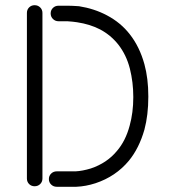

<svg xmlns="http://www.w3.org/2000/svg" viewBox="-20 -692 653 742"><path d="M84 -2V-642.1Q84 -654.8 92.5 -663.3Q101.1 -671.9 113.8 -671.9Q126.5 -671.9 135.3 -663.3Q144 -654.8 144 -642.1V-2Q144 10.7 135.3 19.3Q126.5 27.8 113.8 27.8Q101.1 27.8 92.5 19.3Q84 10.7 84 -2ZM240.2 -609.9H206.1Q193.4 -609.9 184.6 -618.7Q175.8 -627.4 175.8 -640.1Q175.8 -652.8 184.6 -661.4Q193.4 -669.9 206.1 -669.9H242.2Q256.8 -669.9 285.2 -668Q344.2 -658.7 393.1 -632.8Q446.8 -604.5 481.9 -559.1Q519.5 -511.2 538.1 -443.8Q553.2 -388.7 553.2 -319.8V-317.9Q553.2 -247.6 538.1 -190.9Q517.6 -119.1 478 -70.8Q427.2 -9.8 349.1 16.1Q311.5 28.3 274.9 29.8H258.8H244.1H199.2Q186.5 29.8 177.7 21.2Q168.9 12.7 168.9 0Q168.9 -12.7 177.7 -21.2Q186.5 -29.8 199.2 -29.8H258.8H272Q298.8 -31.2 331.1 -41Q393.6 -62 432.1 -108.9Q465.3 -147.5 481 -206.1Q495.1 -256.8 495.1 -315.9V-317.9Q495.1 -374 481.9 -426.8Q468.3 -480 437 -520Q407.7 -556.6 367.2 -578.1Q329.1 -598.1 277.8 -606Q262.7 -608.4 240.2 -609.9Z"/></svg>

Font: Beon
Style: Regular
Weight: 400
Designer: BSozoo
Foundry: BSozoo
Version: Version 1.001;PS 001.001;hotconv 1.0.70;makeotf.lib2.5.58329